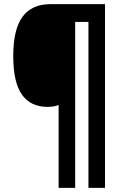

<svg xmlns="http://www.w3.org/2000/svg" viewBox="-20 -780 591 927"><path d="M487 127H407V-674H343V127H263V-273Q241 -264 209 -264Q128 -264 86 -323Q44 -382 44 -509Q44 -639 89 -699.5Q134 -760 223 -760H487Z"/></svg>

Font: Noto Sans Kannada Condensed ExtraBold
Style: Regular
Weight: 800
Width: 3
Designer: Jelle Bosma - Monotype Design Team
Foundry: Monotype Imaging Inc.
Version: Version 2.005; ttfautohint (v1.8.4.7-5d5b)